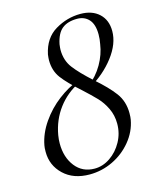

<svg xmlns="http://www.w3.org/2000/svg" viewBox="-101 -707 645 791"><g transform="rotate(-15 221.5 -311.5)"><path d="M32 -124Q32 -142 34 -151Q43 -200 74.5 -245.5Q106 -291 149.5 -324Q193 -357 235 -372L238 -363Q183 -336 147 -288Q111 -240 100 -177Q97 -159 97 -142Q97 -83 127.5 -44Q158 -5 210 -5Q245 -5 276.5 -26.5Q308 -48 327.5 -83.5Q347 -119 347 -160Q347 -196 332.5 -226Q318 -256 297.5 -277.5Q277 -299 241 -332Q191 -376 167 -408Q143 -440 143 -485Q143 -493 145 -509Q159 -576 209.5 -606Q260 -636 317 -636Q367 -636 396.5 -608.5Q426 -581 426 -534Q426 -480 384 -425Q342 -370 277 -333L272 -340Q311 -370 334.5 -411Q358 -452 364 -495Q368 -515 368 -535Q368 -578 349 -599Q330 -620 299 -620Q258 -620 234.5 -601Q211 -582 202 -537Q200 -521 200 -514Q200 -469 224.5 -436.5Q249 -404 300 -358Q353 -312 380 -275.5Q407 -239 407 -189Q407 -171 405 -161Q396 -112 363 -72Q330 -32 283 -9.5Q236 13 184 13Q115 13 73.5 -26.5Q32 -66 32 -124Z"/></g></svg>

Font: Cormorant Infant
Style: Italic
Weight: 400
Italic angle: -10°
Designer: Christian Thalmann (Catharsis Fonts)
Foundry: Catharsis Fonts
Version: Version 4.000